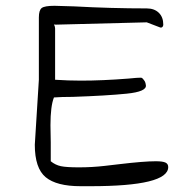

<svg xmlns="http://www.w3.org/2000/svg" viewBox="-20 -641 646 662"><path d="M100 -142 114 -366V-581Q114 -606 124 -613.5Q134 -621 168 -621L236 -619Q364 -612 486 -612Q512 -612 527.5 -597Q543 -582 543 -556Q543 -551 540 -548Q537 -545 533 -546L486 -564L173 -556Q167 -556 166 -557Q170 -549 170 -543V-366Q216 -363 259 -363Q333 -363 422 -370Q431 -371 449.5 -372.5Q468 -374 470 -372Q476 -366 479 -361Q482 -356 483 -347Q486 -325 416.5 -318Q347 -311 231 -307Q192 -307 166 -305Q154 -275 154 -209L155 -150V-85Q171 -72 190 -68Q209 -64 252 -64Q297 -64 340.5 -69Q384 -74 392 -75Q476 -85 517 -85Q541 -85 550.5 -80.5Q560 -76 560 -65Q560 1 292 1H258Q175 1 137.5 -30Q100 -61 100 -142Z"/></svg>

Font: Indie Flower
Style: Regular
Weight: 400
Designer: Kimberly Geswein
Foundry: Kimberly Geswein
Version: Version 2.000